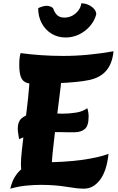

<svg xmlns="http://www.w3.org/2000/svg" viewBox="-20 -1118 709 1157"><path d="M140 -29Q119 -49 112.5 -73.5Q106 -98 106 -128Q106 -159 111.5 -210.5Q117 -262 125 -326Q133 -390 141.5 -459Q150 -528 155.5 -595Q161 -662 161 -719L350 -721Q352 -712 352 -703Q352 -694 352 -683Q352 -651 345.5 -595Q339 -539 330 -470Q321 -401 312 -329Q303 -257 296.5 -191.5Q290 -126 290 -77Q290 -70 290 -64Q290 -58 290 -52ZM42 19Q45 3 55 -23Q65 -49 86.5 -76Q108 -103 145.5 -121.5Q183 -140 241 -140Q301 -140 359.5 -143.5Q418 -147 470 -154Q522 -161 564 -170.5Q606 -180 634 -191Q623 -87 582.5 -34Q542 19 486 19Q448 19 379.5 7.5Q311 -4 225 -4Q185 -4 138.5 0.5Q92 5 42 19ZM95 -280Q93 -295 90 -311.5Q87 -328 87 -343Q87 -383 108 -403Q129 -423 164 -429.5Q199 -436 242 -436Q261 -436 280 -435.5Q299 -435 318.5 -434Q338 -433 356 -433Q399 -433 439 -439.5Q479 -446 506 -466Q510 -454 512 -441Q514 -428 514 -416Q514 -359 490.5 -340Q467 -321 429 -321Q404 -321 381.5 -321Q359 -321 339 -322Q286 -322 246.5 -319Q207 -316 172 -307Q137 -298 95 -280ZM175 -614Q146 -614 128.5 -625Q111 -636 103.5 -661Q96 -686 96 -729Q96 -749 98 -767Q100 -785 104 -798Q162 -790 228 -785.5Q294 -781 360 -781Q437 -781 514 -788.5Q591 -796 664 -809Q657 -736 621.5 -693.5Q586 -651 519 -636Q487 -629 436.5 -624Q386 -619 320 -616.5Q254 -614 175 -614ZM210 -1069Q223 -1075 236.5 -1079Q250 -1083 260 -1083Q282 -1083 299 -1070Q310 -1039 326 -1025.5Q342 -1012 368 -1012Q394 -1012 415.5 -1023.5Q437 -1035 452 -1054.5Q467 -1074 470 -1098Q493 -1098 513.5 -1088.5Q534 -1079 547 -1064Q560 -1049 560 -1032Q550 -993 522.5 -961Q495 -929 456.5 -910.5Q418 -892 376 -892Q328 -892 290.5 -915Q253 -938 231.5 -978Q210 -1018 210 -1069Z"/></svg>

Font: Merienda Black
Style: Regular
Weight: 900
Designer: Eduardo Rodriguez Tunni
Foundry: Eduardo Rodriguez Tunni
Version: Version 2.001